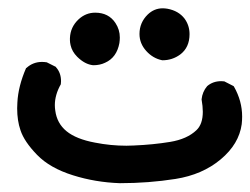

<svg xmlns="http://www.w3.org/2000/svg" viewBox="-20 -253 591 453"><path d="M20.5 2.4Q20.5 -3.9 21 -11.2Q22.9 -49.3 41.5 -92.3L42.5 -92.8Q58.1 -106.9 79.1 -106.9Q84 -106.9 90.3 -106L111.8 -95.2L112.3 -94.2Q124 -81.1 124 -61.5Q124 -58.6 123.5 -54.2Q109.4 -29.3 109.4 -4.9Q109.4 1.5 110.4 7.8Q114.3 38.1 137 56.6Q159.7 75.2 204.1 83.5Q241.2 90.8 278.3 90.8Q286.6 90.8 295.4 90.3Q341.3 88.4 381.3 81.8Q421.4 75.2 443.4 54.2Q458.5 40 458.5 10.7Q458.5 -2 455.6 -18.6Q457.5 -36.6 468.8 -49.8Q482.4 -61.5 502 -61.5Q504.9 -61.5 509.3 -61L531.2 -49.8L532.2 -48.3Q551.3 -14.6 551.3 22Q551.3 30.8 550.3 40Q543.9 86.9 500.7 123Q457.5 159.2 394 169.2Q330.6 179.2 262.7 179.2Q205.1 177.2 152.3 160.6Q97.7 143.6 67.4 112.3Q37.1 81.1 28.3 54.2Q20.5 31.7 20.5 2.4ZM162.1 -119.1Q149.9 -131.3 146.5 -146.5Q145 -153.3 145 -157.7Q145 -162.1 145 -163.1Q146 -189 165 -207Q182.1 -223.1 204.6 -223.1Q236.3 -223.1 252.4 -198.7Q262.7 -183.1 262.7 -164.6Q262.7 -158.2 261.7 -151.4Q255.4 -117.2 228 -105Q215.8 -99.1 200.2 -99.1H199.7Q180.2 -101.1 162.1 -119.1ZM309.1 -172.9Q309.1 -199.7 328.6 -218.8Q343.8 -233.4 363.8 -233.4Q369.1 -233.4 375 -232.4Q401.4 -227.5 415.5 -209Q427.2 -192.9 427.2 -172.4Q427.2 -141.1 405.3 -124.5Q386.7 -110.8 363.3 -110.8H362.8Q340.8 -115.2 325 -132.8Q309.1 -150.4 309.1 -172.9Z"/></svg>

Font: Bakudai
Style: Medium
Weight: 500
Version: Version 1.48